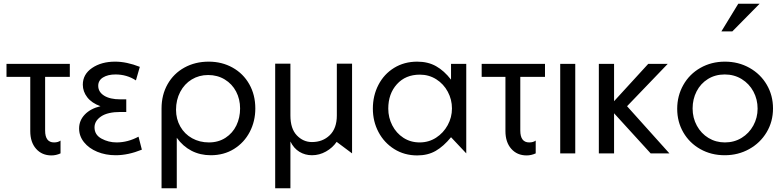

<svg xmlns="http://www.w3.org/2000/svg" viewBox="-20 -826 4218 1034"><path d="M356 -482V-412H223V-123Q223 -59 271 -59Q293 -59 306 -69V0Q282 11 257 11Q206 11 174.5 -24.5Q143 -60 143 -120V-412H15V-482Z M608 -59Q668 -59 726 -90L744 -20Q670 10 603 10Q549 10 504 -8.5Q459 -27 432.5 -60Q406 -93 406 -134Q406 -177 436.5 -209Q467 -241 521 -254Q474 -271 450 -302Q426 -333 426 -370Q426 -426 476 -460Q526 -494 600 -494Q662 -494 733 -466L712 -393Q663 -425 602 -425Q561 -425 535 -409Q509 -393 509 -364Q509 -331 540.5 -311Q572 -291 628 -291H660V-223H629Q560 -223 524.5 -199Q489 -175 489 -140Q489 -100 526.5 -79.5Q564 -59 608 -59Z M1273 -242Q1273 -292 1251.5 -333Q1230 -374 1190.5 -398Q1151 -422 1101 -422Q1052 -422 1012.5 -398Q973 -374 950.5 -331Q928 -288 928 -235Q928 -185 951 -144.5Q974 -104 1014.5 -81.5Q1055 -59 1105 -59Q1156 -59 1194.5 -84Q1233 -109 1253 -150.5Q1273 -192 1273 -242ZM1104 -494Q1175 -494 1232.5 -462Q1290 -430 1322.5 -372.5Q1355 -315 1355 -242Q1355 -173 1325 -115.5Q1295 -58 1240.5 -24Q1186 10 1115 10Q1058 10 1011.5 -14Q965 -38 932 -84V188H850V-242Q850 -315 882.5 -372.5Q915 -430 973 -462Q1031 -494 1104 -494Z M1462 188V-483H1544V-204Q1544 -133 1578.5 -97Q1613 -61 1660 -61Q1718 -61 1756 -98Q1794 -135 1794 -204V-483H1876V0L1793 -62Q1771 -30 1735.5 -10Q1700 10 1660 10Q1623 10 1592.5 -8.5Q1562 -27 1544 -64V188Z M2241 -424Q2290 -424 2329.5 -399Q2369 -374 2391.5 -332Q2414 -290 2414 -242Q2414 -194 2391 -152Q2368 -110 2328.5 -84.5Q2289 -59 2240 -59Q2191 -59 2152.5 -84Q2114 -109 2092.5 -151Q2071 -193 2071 -241Q2071 -321 2117.5 -372.5Q2164 -424 2241 -424ZM2491 -482H2409V-397Q2372 -445 2328.5 -469.5Q2285 -494 2227 -494Q2157 -494 2102.5 -460.5Q2048 -427 2018 -369Q1988 -311 1988 -241Q1988 -172 2018.5 -114.5Q2049 -57 2103.5 -23Q2158 11 2227 11Q2284 11 2326.5 -13.5Q2369 -38 2409 -87L2491 0Z M2915 -482V-412H2782V-123Q2782 -59 2830 -59Q2852 -59 2865 -69V0Q2841 11 2816 11Q2765 11 2733.5 -24.5Q2702 -60 2702 -120V-412H2574V-482Z M3078 -482H2997V0H3078Z M3287 -482H3205V0H3287V-216L3484 0H3585L3357 -254L3576 -482H3471L3287 -281Z M4143 -242Q4143 -312 4109.5 -369.5Q4076 -427 4016.5 -460.5Q3957 -494 3884 -494Q3811 -494 3752 -460.5Q3693 -427 3660 -368.5Q3627 -310 3627 -240Q3627 -170 3660 -113Q3693 -56 3751.5 -23Q3810 10 3883 10Q3955 10 4014.5 -23Q4074 -56 4108.5 -113.5Q4143 -171 4143 -242ZM4060 -241Q4060 -192 4037 -150Q4014 -108 3974 -83.5Q3934 -59 3884 -59Q3835 -59 3795.5 -83Q3756 -107 3733 -149Q3710 -191 3710 -242Q3710 -292 3731.5 -334Q3753 -376 3792.5 -400.5Q3832 -425 3883 -425Q3934 -425 3974.5 -400Q4015 -375 4037.5 -333Q4060 -291 4060 -241ZM3865 -657H3924L4071 -806H3956Z"/></svg>

Font: Geom Light
Style: Regular
Weight: 300
Version: Version 1.102